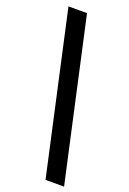

<svg xmlns="http://www.w3.org/2000/svg" viewBox="-184 -873 753 1118"><g transform="rotate(20 192.5 -314.5)"><path d="M255 183 35 -812H150L260 -314L370 183Z"/></g></svg>

Font: GenSekiGothic TW H
Style: Regular
Weight: 900
Version: Version 1.501;PS 1;hotconv 16.6.51;makeotf.lib2.5.65220